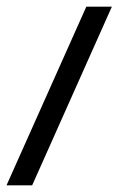

<svg xmlns="http://www.w3.org/2000/svg" viewBox="-78 -329 427 584"><path d="M19.8 234.8 262.3 -308.8H184.6L-58.2 234.8Z"/></svg>

Font: Estedad VF
Style: Regular
Weight: 100
Designer: Amin Abedi
Version: Version 7.3